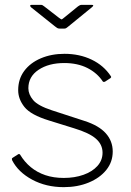

<svg xmlns="http://www.w3.org/2000/svg" viewBox="-20 -762 541 792"><path d="M404 -426Q381 -461 340.5 -481.5Q300 -502 245 -502Q181 -502 139 -474Q97 -446 97 -398Q97 -373 116.5 -349.5Q136 -326 194 -307L329 -263Q388 -244 416.5 -212Q445 -180 445 -137Q445 -94 418.5 -61Q392 -28 346 -9Q300 10 243 10Q170 10 112.5 -21Q55 -52 30 -101Q29 -104 29 -106.5Q29 -109 32 -111L54 -125Q56 -127 59 -126.5Q62 -126 63 -124Q81 -94 107 -72.5Q133 -51 167 -39.5Q201 -28 243 -28Q288 -28 324.5 -41Q361 -54 382 -77.5Q403 -101 403 -132Q403 -166 375.5 -190Q348 -214 285 -233L182 -265Q107 -288 81 -320.5Q55 -353 55 -390Q55 -436 80 -469.5Q105 -503 148.5 -521.5Q192 -540 246 -540Q308 -540 358 -516Q408 -492 437 -448Q439 -445 438.5 -443.5Q438 -442 436 -440L413 -425Q411 -424 408.5 -424Q406 -424 404 -426ZM302 -736Q306 -739 309.5 -740.5Q313 -742 317 -742H358Q371 -742 359 -732L261 -652Q258 -650 254.5 -647Q251 -644 245 -644H227Q220 -644 216 -646.5Q212 -649 207 -653L108 -732Q104 -736 104.5 -739Q105 -742 110 -742H147Q152 -742 154.5 -741Q157 -740 162 -736L224 -688Q232 -682 234 -682Q236 -682 243 -688Z"/></svg>

Font: Libre Franklin Thin
Style: Regular
Weight: 100
Designer: Pablo Impallari, Rodrigo Fuenzalida, Nhung Nguyen
Foundry: Impallari Type
Version: Version 3.000